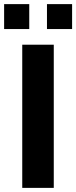

<svg xmlns="http://www.w3.org/2000/svg" viewBox="-25 -912 370 932"><path d="M203 -771V-892H325V-771ZM-5 -771V-892H117V-771ZM83 0V-695H236V0Z"/></svg>

Font: Coval
Style: Heavy
Weight: 900
Foundry: Context Ltd
Version: Version 001.000